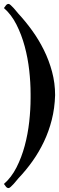

<svg xmlns="http://www.w3.org/2000/svg" viewBox="-36 -849 301 979"><path d="M245 -364Q243 -297 228 -238Q213 -179 188 -126.5Q163 -74 130 -27.5Q97 19 58 60Q54 64 47.5 72.5Q41 81 33.5 89Q26 97 19 103.5Q12 110 8 110Q0 110 -5.5 103Q-11 96 -16 89Q22 56 48 5Q74 -46 90 -105.5Q106 -165 113 -228Q120 -291 120 -348V-371Q120 -428 113 -490.5Q106 -553 90 -612.5Q74 -672 48 -723.5Q22 -775 -16 -808Q-11 -815 -5.5 -822Q0 -829 8 -829Q12 -829 19 -822.5Q26 -816 33.5 -808Q41 -800 47.5 -791.5Q54 -783 58 -779Q95 -739 128.5 -692.5Q162 -646 188 -593.5Q214 -541 229.5 -483Q245 -425 245 -364Z"/></svg>

Font: CAT Schmalfette Thannhaeuser
Style: Regular
Weight: 700
Designer: Peter Wiegel nach Herbert Thanhaeuser 1939/40
Foundry: CAT-Fonts, Peter Wiegel
Version: Version 1.000